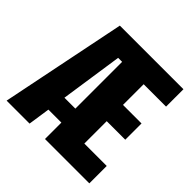

<svg xmlns="http://www.w3.org/2000/svg" viewBox="-173 -806 952 952"><g transform="rotate(45 303.5 -330.0)"><path d="M6 0 140 -660H389L275 -541H247L167 0ZM117 -115V-213H398V-115ZM382 0V-122H586V0ZM275 0V-660H429V0ZM382 -279V-393H559V-279ZM382 -538V-660H586V-538Z"/></g></svg>

Font: Bricolage Grotesque 48pt Condensed ExtraBold
Style: Regular
Weight: 800
Width: 3
Designer: Mathieu Triay
Foundry: Atelier Triay
Version: Version 1.001;gftools[0.9.33.dev8+g029e19f]